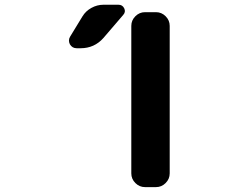

<svg xmlns="http://www.w3.org/2000/svg" viewBox="-20 -806 1040 806"><path d="M326.2 -737.3Q339.8 -759.8 363.8 -772.9Q387.7 -786.1 414.1 -786.1H477.5Q494.1 -786.1 501.5 -771Q508.8 -755.9 497.1 -743.2L414.1 -646.5Q376 -603.5 318.4 -603.5H301.8Q283.2 -603.5 273.4 -620.1Q269.5 -627.9 269.5 -635.7Q269.5 -644.5 274.4 -652.3ZM588.9 -20.5Q565.4 -20.5 548.3 -37.6Q531.2 -54.7 531.2 -78.1V-697.3Q531.2 -720.7 548.3 -737.8Q565.4 -754.9 588.9 -754.9H634.8Q658.2 -754.9 675.3 -737.8Q692.4 -720.7 692.4 -697.3V-78.1Q692.4 -54.7 675.3 -37.6Q658.2 -20.5 634.8 -20.5Z"/></svg>

Font: Gen Jyuu Gothic Monospace Bold
Style: Bold
Weight: 700
Designer: [Source Han Sans]
Ryoko NISHIZUKA  (kana & ideographs); Paul D. Hunt (Latin, Greek & Cyrillic); Wenlong ZHANG  (bopomofo
Version: Version 1.002.20150607